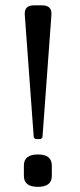

<svg xmlns="http://www.w3.org/2000/svg" viewBox="-20 -706 309 738"><path d="M179.2 -69.8V-29.8Q179.2 12.2 125.5 12.2Q71.8 12.2 71.8 -29.8V-69.8Q71.8 -112.3 125.5 -112.3Q179.2 -112.3 179.2 -69.8ZM143.6 -183.1Q143.6 -171.4 131.3 -171.4H121.1Q109.4 -171.4 109.4 -183.1L75.2 -649.4V-654.3Q75.2 -685.5 110.8 -685.5H141.6Q177.7 -685.5 177.7 -653.8V-649.4Z"/></svg>

Font: Caudex
Style: Regular
Weight: 400
Version: Version 1.04